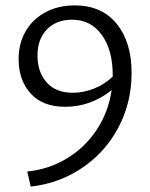

<svg xmlns="http://www.w3.org/2000/svg" viewBox="-20 -684 557 712"><path d="M49 -465Q49 -523 75 -568Q101 -613 148.5 -638.5Q196 -664 257 -664Q357 -664 412.5 -596Q468 -528 468 -414Q468 -304 419.5 -212Q371 -120 285.5 -62Q200 -4 94 8L81 -48Q161 -56 228 -96.5Q295 -137 338.5 -202.5Q382 -268 394 -350Q359 -321 315 -304.5Q271 -288 222 -288Q138 -288 93.5 -337.5Q49 -387 49 -465ZM250 -340Q289 -340 328.5 -355.5Q368 -371 398 -400V-406Q398 -498 357.5 -554.5Q317 -611 247 -611Q189 -611 154 -575Q119 -539 119 -478Q119 -417 153 -378.5Q187 -340 250 -340Z"/></svg>

Font: LXGW Bright TC
Style: Regular
Weight: 400
Designer: Christian Thalmann (Catharsis Fonts)
Foundry: LXGW / Christian Thalmann (Catharsis Fonts) / Fontworks Inc.
Version: Version 5.501